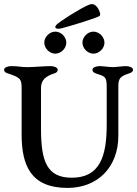

<svg xmlns="http://www.w3.org/2000/svg" viewBox="-20 -915 672 941"><path d="M292 -779C336 -791 445 -824 467 -836C470 -838 471 -842 471 -845C471 -857 455 -895 431 -895C424 -895 417 -892 410 -889C376 -875 273 -811 255 -792C252 -788 251 -785 251 -782C251 -777 258 -774 265 -774C274 -774 284 -777 292 -779ZM251 -760C223 -760 197 -734 197 -706C197 -678 223 -652 251 -652C279 -652 305 -678 305 -706C305 -734 279 -760 251 -760ZM438 -760C410 -760 384 -734 384 -706C384 -678 410 -652 438 -652C466 -652 492 -678 492 -706C492 -734 466 -760 438 -760ZM560 -492C560 -531 569 -541 615 -556C624 -559 632 -564 632 -573C632 -585 612 -591 597 -591C582 -591 548 -586 533 -586C518 -586 483 -591 468 -591C453 -591 433 -585 433 -573C433 -564 441 -558 450 -555C492 -541 503 -542 503 -490V-304C503 -148 469 -44 332 -44C210 -44 181 -124 181 -284V-484C181 -524 205 -542 248 -556C257 -559 263 -564 263 -573C263 -585 243 -591 228 -591C194 -591 149 -586 114 -586C78 -586 74 -591 35 -591C20 -591 0 -585 0 -573C0 -564 7 -559 16 -556C79 -535 86 -530 86 -482V-256C86 -103 132 6 311 6C458 6 560 -95 560 -250Z"/></svg>

Font: EB Garamond SC 08
Style: Regular
Weight: 400
Version: Version 0.016